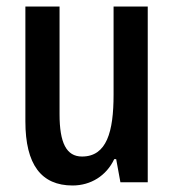

<svg xmlns="http://www.w3.org/2000/svg" viewBox="-20 -560 535 590"><path d="M203 10C259 10 307 -20 331 -71H337L350 0H434V-540H329V-269C329 -155 308 -79 232 -79C184 -79 163 -121 163 -209V-540H58V-187C58 -54 107 10 203 10Z"/></svg>

Font: Kathrein 67 Medium Condensed
Style: Regular
Weight: 500
Width: 3
Designer: Lazydogs Typefoundry, based on Open Sans by Ascender Corporation
Foundry: Lazydogs Typefoundry
Version: Version 1.003;PS 001.003;hotconv 1.0.88;makeotf.lib2.5.64775